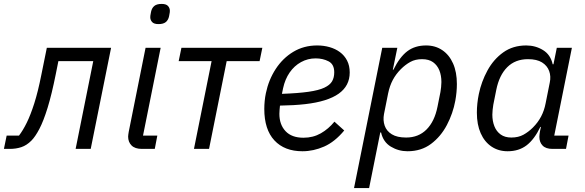

<svg xmlns="http://www.w3.org/2000/svg" viewBox="-66 -760 2986 980"><path d="M-46 0 -32 -68H31Q51 -94 70.5 -133.5Q90 -173 109 -232.5Q128 -292 145 -378L173 -516H501L397 0H320L410 -448H232L219 -383Q198 -278 177 -210Q156 -142 135 -102Q114 -62 94 -42Q70 -18 43 -9Q16 0 -16 0Z M743 -637Q720 -637 710.5 -647.5Q701 -658 701 -672Q701 -675 701.5 -680.5Q702 -686 705 -700Q709 -719 721.5 -729.5Q734 -740 759 -740Q782 -740 791.5 -729.5Q801 -719 801 -705Q801 -702 800.5 -696.5Q800 -691 797 -677Q793 -658 780.5 -647.5Q768 -637 743 -637ZM724 0H658Q623 0 605.5 -17.5Q588 -35 588 -63Q588 -68 589 -74Q590 -80 591 -87L677 -516H754L664 -68H737Z M924 0 1014 -448H846L860 -516H1273L1259 -448H1091L1001 0Z M1478 12Q1386 12 1334.5 -43.5Q1283 -99 1283 -204Q1283 -224 1285 -244.5Q1287 -265 1291 -284Q1305 -352 1341 -407.5Q1377 -463 1431 -495.5Q1485 -528 1553 -528Q1586 -528 1616 -519.5Q1646 -511 1669 -494Q1692 -477 1705.5 -451Q1719 -425 1719 -390Q1719 -356 1705 -329Q1691 -302 1663 -282Q1635 -262 1592 -248.5Q1549 -235 1492 -228.5Q1435 -222 1363 -221Q1362 -211 1361 -199Q1360 -187 1360 -179Q1360 -124 1391.5 -90.5Q1423 -57 1483 -57Q1532 -57 1571.5 -79.5Q1611 -102 1641 -139L1691 -94Q1643 -36 1588.5 -12Q1534 12 1478 12ZM1545 -462Q1505 -462 1470.5 -443Q1436 -424 1412.5 -390Q1389 -356 1379 -310L1373 -281Q1456 -284 1508.5 -291.5Q1561 -299 1589.5 -312.5Q1618 -326 1629 -345Q1640 -364 1640 -391Q1640 -432 1611 -447Q1582 -462 1545 -462Z M1741 200 1885 -516H1962L1939 -404H1942Q1974 -469 2013 -498.5Q2052 -528 2109 -528Q2156 -528 2191.5 -504Q2227 -480 2246.5 -436Q2266 -392 2266 -331Q2266 -311 2264 -289.5Q2262 -268 2258 -246Q2246 -181 2215 -122Q2184 -63 2134 -25.5Q2084 12 2014 12Q1968 12 1929 -11.5Q1890 -35 1879 -84H1875L1818 200ZM2007 -58Q2070 -58 2111 -99Q2152 -140 2167 -215L2182 -290Q2184 -303 2185.5 -315.5Q2187 -328 2187 -341Q2187 -375 2176.5 -401Q2166 -427 2144.5 -442.5Q2123 -458 2088 -458Q2054 -458 2028.5 -444Q2003 -430 1980 -407Q1955 -382 1939 -352Q1923 -322 1915 -283L1894 -178Q1888 -146 1897.5 -118.5Q1907 -91 1934 -74.5Q1961 -58 2007 -58Z M2823 0H2754Q2720 0 2703.5 -17Q2687 -34 2687 -62Q2687 -68 2688 -75Q2689 -82 2690 -89L2695 -112H2692Q2661 -48 2621.5 -18Q2582 12 2525 12Q2478 12 2442.5 -12Q2407 -36 2387.5 -80Q2368 -124 2368 -185Q2368 -208 2370.5 -232Q2373 -256 2378 -280Q2391 -343 2422 -400Q2453 -457 2502.5 -492.5Q2552 -528 2620 -528Q2667 -528 2705.5 -504.5Q2744 -481 2755 -432H2759L2776 -516H2853L2763 -68H2836ZM2544 -58Q2580 -58 2606 -72.5Q2632 -87 2654 -109Q2680 -135 2696 -165.5Q2712 -196 2719 -233L2740 -338Q2747 -370 2737 -397.5Q2727 -425 2700.5 -441.5Q2674 -458 2629 -458Q2564 -458 2523 -417Q2482 -376 2467 -301L2452 -226Q2450 -213 2448.5 -200Q2447 -187 2447 -175Q2447 -142 2457.5 -115.5Q2468 -89 2489.5 -73.5Q2511 -58 2544 -58Z"/></svg>

Font: IBM Plex Sans
Style: Italic
Weight: 400
Italic angle: -11.31°
Designer: Mike Abbink, Paul van der Laan, Pieter van Rosmalen
Foundry: Bold Monday
Version: Version 3.201